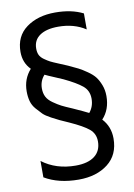

<svg xmlns="http://www.w3.org/2000/svg" viewBox="-96 -741 704 1005"><g transform="rotate(-10 256.0 -238.5)"><path d="M273 -169Q333 -142 354 -131Q379 -161 379 -203Q379 -246 348 -271.5Q317 -297 252 -328Q239 -334 206.5 -347.5Q174 -361 158 -369Q132 -340 132 -300Q132 -275 141.5 -256Q151 -237 174.5 -220.5Q198 -204 216.5 -194.5Q235 -185 273 -169ZM458 -203Q458 -131 415 -85Q456 -41 456 22Q456 109 395.5 156Q335 203 240 203Q133 203 59 159V72Q133 128 237 128Q302 128 337.5 101Q373 74 373 23Q373 -18 343 -43Q313 -68 242 -100Q208 -115 195 -121Q182 -127 153 -142.5Q124 -158 111 -171Q98 -184 81 -203.5Q64 -223 57.5 -246.5Q51 -270 51 -299Q51 -365 93 -412Q55 -450 55 -508Q55 -591 115.5 -635.5Q176 -680 269 -680Q356 -680 417 -649V-564Q356 -604 272 -604Q209 -604 174 -580Q139 -556 139 -511Q139 -491 145.5 -477Q152 -463 169 -451Q186 -439 198.5 -432.5Q211 -426 241.5 -413.5Q272 -401 288 -394Q321 -379 339.5 -369.5Q358 -360 384 -342Q410 -324 423.5 -306.5Q437 -289 447.5 -262Q458 -235 458 -203Z"/></g></svg>

Font: Hind Vadodara
Style: Regular
Weight: 400
Designer: Hitesh Malaviya
Foundry: Indian Type Foundry
Version: Version 1.001;PS 1.0;hotconv 1.0.86;makeotf.lib2.5.63406; tt